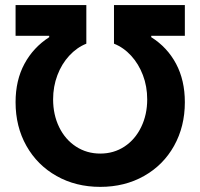

<svg xmlns="http://www.w3.org/2000/svg" viewBox="-20 -727 790 757"><path d="M174 -580.4V-585.8H41.4V-707H320.4V-554.8Q282.8 -539.7 253 -507.4Q223.2 -475.1 206.3 -430.5Q189.4 -385.9 189.4 -335.1Q189.4 -275 213.1 -226Q236.9 -177 279.5 -149.2Q322 -121.5 375.3 -121.5Q428.7 -121.5 470.8 -149.2Q512.9 -177 536.6 -226Q560.4 -275 560.4 -335.1Q560.4 -386.3 543.5 -430.7Q526.6 -475.1 497 -507.4Q467.4 -539.7 429.4 -554.8V-707H708.8V-585.8H576.3V-580.4Q639.4 -540.8 674.1 -475.7Q708.8 -410.6 708.8 -324Q708.8 -228.2 666.3 -152Q623.8 -75.9 547.8 -33.1Q471.8 9.8 375.3 9.8Q279 9.8 203 -33.1Q127 -75.9 84.2 -151.8Q41.4 -227.7 41.4 -324Q41.4 -410.6 76.4 -475.3Q111.3 -540 174 -580.4Z"/></svg>

Font: Pretendard JP Variable
Style: Regular
Weight: 400
Designer: Base glyphs from Inter by Rasmus Andersson; Hangul glyphs from Noto Sans CJK(Source Han Sans) by Jang Soo-young and Kang
Foundry: Kil Hyung-jin
Version: Version 1.307;Glyphs 3.2 (3192)